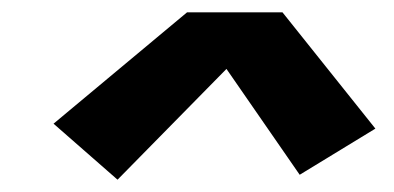

<svg xmlns="http://www.w3.org/2000/svg" viewBox="-20 -731 640 312"><path d="M171 -439 67 -530 284 -711H439L590 -522L467 -447L348 -619Z"/></svg>

Font: Iosevka Etoile Heavy Oblique
Style: Regular
Weight: 900
Italic angle: -9°
Designer: Belleve Invis
Foundry: Belleve Invis
Version: Version 15.5.2; ttfautohint (v1.8.4)